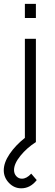

<svg xmlns="http://www.w3.org/2000/svg" viewBox="-50 -743 288 1004"><path d="M80.1 -648.9V-722.7H137.7V-648.9ZM-30.3 147.5Q-30.3 107.4 0.2 62.3Q30.8 17.1 80.1 -22V-540H137.7V0Q90.3 30.3 56.9 71.5Q23.4 112.8 23.4 146Q23.4 165.5 35.4 178.5Q47.4 191.4 64.5 191.4Q89.4 191.4 113.3 165L142.1 198.7Q108.4 241.7 61 241.7Q23.9 241.7 -3.2 213.4Q-30.3 185.1 -30.3 147.5Z"/></svg>

Font: Manrope Light
Style: Regular
Weight: 300
Designer: Mikhail Sharanda
Foundry: Mikhail Sharanda
Version: Version 4.505;FEAKit 1.0